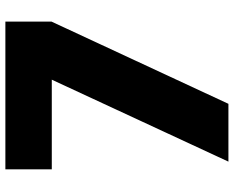

<svg xmlns="http://www.w3.org/2000/svg" viewBox="-97 -728 861 707"><g transform="rotate(-90 333.5 -374.5)"><path d="M63.5 -614.3V-785.2H607.4V-615.2L304.7 36.1H91.8L393.6 -614.3Z"/></g></svg>

Font: GenEi M Gothic v2 Black
Style: Regular
Weight: 900
Version: Version 2.0